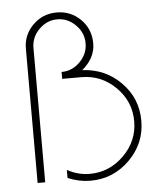

<svg xmlns="http://www.w3.org/2000/svg" viewBox="-52 -752 676 807"><g transform="rotate(-5 286.0 -348.5)"><path d="M303 -456Q399 -452 465.5 -385Q532 -318 532 -222.5Q532 -127 463 -58.5Q394 10 297 10Q250 10 202 -10V-44Q248 -19 297 -19Q380 -19 441 -79.5Q502 -140 502 -223.5Q502 -307 441.5 -367Q381 -427 297 -427H216V-456Q261 -456 294 -489.5Q327 -523 327 -567.5Q327 -612 294 -645Q261 -678 217 -678Q173 -678 140 -645Q107 -612 107 -567V0H75V-567Q75 -625 116.5 -666Q158 -707 217 -707Q276 -707 317.5 -666Q359 -625 359 -564Q359 -503 303 -456Z"/></g></svg>

Font: Poiret One
Style: Regular
Weight: 400
Designer: Denis Masharov
Foundry: Denis Masharov
Version: Version 1.001